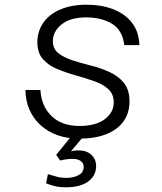

<svg xmlns="http://www.w3.org/2000/svg" viewBox="-20 -578 690 817"><path d="M316 12Q267 12 225.5 -2.5Q184 -17 153.5 -44.5Q123 -72 106 -110Q89 -148 88 -195H152Q156 -126 199.5 -84Q243 -42 318 -42Q388 -42 426 -71Q464 -100 464 -142Q464 -178 440.5 -199Q417 -220 380 -233Q343 -246 301.5 -257.5Q260 -269 223 -284.5Q186 -300 162.5 -326.5Q139 -353 139 -398Q139 -445 164.5 -481.5Q190 -518 237.5 -538Q285 -558 349 -558Q411 -558 461 -539Q511 -520 541 -482Q571 -444 573 -386H509Q501 -450 456.5 -477Q412 -504 346 -504Q279 -504 242 -474Q205 -444 205 -403Q205 -370 228.5 -351.5Q252 -333 289.5 -321Q327 -309 368.5 -298.5Q410 -288 447 -271Q484 -254 507.5 -225Q531 -196 531 -147Q531 -97 505.5 -61.5Q480 -26 432 -7Q384 12 316 12ZM263 219Q234 219 213.5 214Q193 209 176 202L184 163Q206 170 223.5 174.5Q241 179 263 179Q292 179 314 167.5Q336 156 336 132Q336 116 323.5 107Q311 98 289 98Q278 98 265 99.5Q252 101 236 105L219 81L302 -21L339 -2L282 66Q294 63 300.5 62.5Q307 62 316 62Q348 62 368.5 80.5Q389 99 389 129Q389 157 373 177.5Q357 198 328.5 208.5Q300 219 263 219Z"/></svg>

Font: Azeret Mono Thin ExtraLight
Style: Italic
Weight: 250
Italic angle: -12°
Version: Version 1.002